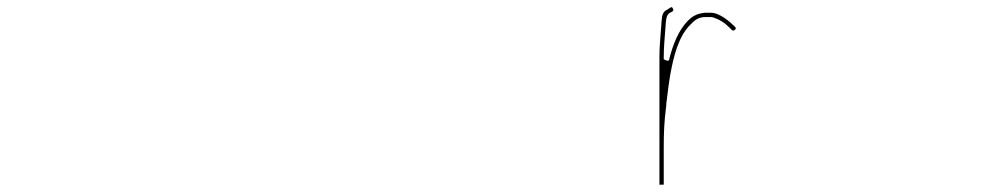

<svg xmlns="http://www.w3.org/2000/svg" viewBox="-20 -491 2779 535"><path d="M1829.5 23.5V-75C1829.5 -123 1830.4 -147.4 1836.5 -197.4C1836.5 -200.9 1836.9 -206.1 1837.6 -210.2C1841 -230.8 1837.5 -209.7 1837.6 -209.9C1841.6 -243.3 1844.7 -266.5 1847.1 -279.8C1856.8 -333.6 1869.8 -388.4 1903.7 -422.3C1914.7 -433.3 1924.3 -443.5 1946 -443.5H1960C1965.6 -443.5 1971.4 -441.3 1979.1 -437.8C1998.5 -428.9 2007.6 -419 2019 -407.6C2022.1 -404.8 2025.9 -405.5 2028.6 -408.7C2030.7 -411.3 2031.1 -413.6 2028 -416.4C2027.9 -416.5 2027.8 -416.6 2027.7 -416.7C2013.5 -430.8 1985 -455.5 1961 -455.5H1944.4C1920.4 -452.9 1909.7 -446.1 1894.4 -430.8C1869.9 -404.1 1855 -367.1 1844.3 -324.2C1842.7 -317.8 1829.5 -326 1829.5 -326V-332C1829.5 -359 1831.9 -381.6 1833.5 -404.5L1835.5 -430.7C1836.2 -437.1 1836.8 -441 1838.6 -445.8C1839.3 -448 1842 -452.3 1844.8 -454.2C1845 -454.4 1845.4 -454.6 1845.6 -454.7C1856.2 -460 1858.4 -461 1854.9 -467.4C1852.3 -472.3 1851.7 -471.8 1846.6 -469C1844.7 -468 1842.5 -466.5 1840.4 -464.9C1840.1 -464.7 1839.7 -464.5 1839.4 -464.3C1827.9 -458.6 1825 -451.7 1823.5 -432.4L1821.5 -405.4C1819.8 -382.1 1817.5 -358.9 1817.5 -333V23.9L1822.4 23.5C1822.6 23.5 1822.8 23.5 1823 23.5Z"/></svg>

Font: Take Off
Style: Hairball
Weight: 400
Foundry: Cannot Into Space Fonts
Version: Version 0.89